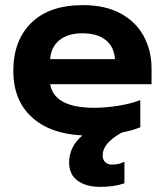

<svg xmlns="http://www.w3.org/2000/svg" viewBox="-20 -515 644 750"><path d="M572 -186H176Q192 -94 348 -94Q394 -94 443 -102Q492 -110 528 -124V-18Q500 -6 455 3Q417 25 399 46.5Q381 68 381 92Q381 109 391 118.5Q401 128 418 128Q444 128 466 117V201Q426 215 371 215Q317 215 283.5 191Q250 167 250 120Q250 58 302 14Q175 8 103.5 -58Q32 -124 32 -238Q32 -357 102.5 -426Q173 -495 304 -495Q390 -495 450 -463Q510 -431 541 -374.5Q572 -318 572 -247ZM429 -284Q426 -332 393 -358.5Q360 -385 302 -385Q245 -385 212 -358Q179 -331 176 -284Z"/></svg>

Font: Prompt SemiBold
Style: Regular
Weight: 600
Designer: Katatrad Team
Foundry: CadsonDemak
Version: Version 1.000